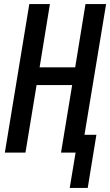

<svg xmlns="http://www.w3.org/2000/svg" viewBox="-20 -755 545 950"><path d="M325 175 354 0H282L337 -334H161L106 0H4L125 -735H227L176 -422H352L403 -735H505L398 -88H457L414 175Z"/></svg>

Font: Iosevka Curly Semibold
Style: Italic
Weight: 600
Italic angle: -9°
Monospace: yes
Designer: Belleve Invis
Foundry: Belleve Invis
Version: Version 22.1.2; ttfautohint (v1.8.4)